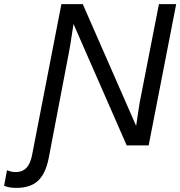

<svg xmlns="http://www.w3.org/2000/svg" viewBox="-135 -708 878 935"><path d="M482 0 223 -591Q206 -479 202 -460L102 63Q87 138 50 172.5Q13 207 -56 207Q-89 207 -115 197L-101 121Q-79 130 -59 130Q-26 130 -6 109Q14 88 22 43L164 -688H268L528 -95Q535 -141 540 -175.5Q545 -210 550 -233L639 -688H723L589 0Z"/></svg>

Font: Libra Sans Modern
Style: Italic
Weight: 400
Italic angle: -12°
Foundry: Stefan Peev, Context Ltd
Version: Version 1.000